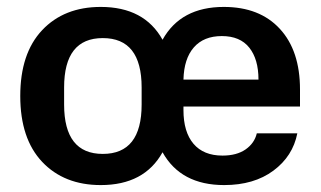

<svg xmlns="http://www.w3.org/2000/svg" viewBox="-20 -530 937 560"><path d="M273.9 9.8Q167 9.8 103 -57.9Q39.1 -125.5 39.1 -250Q39.1 -374.5 103 -442.1Q167 -509.8 273.9 -509.8Q400.9 -509.8 454.1 -414.1Q507.3 -509.8 632.8 -509.8Q737.3 -509.8 796.1 -446Q855 -382.3 855 -269V-219.2H515.1V-209Q515.1 -145 544.4 -110.6Q573.7 -76.2 628.9 -76.2Q670.4 -76.2 696.3 -94.2Q722.2 -112.3 729 -141.1H847.2Q834 -74.2 777.3 -32.2Q720.7 9.8 633.8 9.8Q507.3 9.8 454.1 -85.9Q400.9 9.8 273.9 9.8ZM167 -225.1Q167 -81.1 279.8 -81.1Q393.1 -81.1 393.1 -225.1V-274.9Q393.1 -418.9 279.8 -418.9Q167 -418.9 167 -274.9ZM515.1 -297.9H733.9Q733.9 -357.4 707 -391.1Q680.2 -424.8 627 -424.8Q574.2 -424.8 545.4 -391.8Q516.6 -358.9 515.1 -297.9Z"/></svg>

Font: TASA Orbiter Text SemiBold
Style: Regular
Weight: 600
Designer: Weizhong Zhang
Version: Version 1.000;Glyphs 3.1.2 (3151)